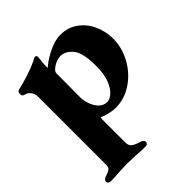

<svg xmlns="http://www.w3.org/2000/svg" viewBox="-193 -563 944 944"><g transform="rotate(-45 279.0 -91.5)"><path d="M15 242Q15 228 38 221Q60 214 67.5 206.5Q75 199 75 183V-290Q75 -310 63.5 -325.5Q52 -341 34 -344Q27 -346 24 -350Q21 -354 21 -363Q21 -378 33 -381Q70 -389 112.5 -403Q155 -417 183 -431Q185 -432 192 -436Q199 -440 203 -440Q213 -440 213 -427L211 -405Q210 -399 209 -390Q208 -381 208 -369Q208 -359 210 -357Q230 -378 278 -403Q326 -428 368 -428Q419 -428 458 -400Q497 -372 517.5 -326.5Q538 -281 538 -231Q538 -169 506.5 -111Q475 -53 421.5 -17Q368 19 305 19Q289 19 265 13.5Q241 8 223 0Q219 0 219 11V172Q219 193 230.5 203Q242 213 271 222Q293 228 293 242Q293 248 288.5 252.5Q284 257 277 257Q243 257 209 254Q167 252 150 252Q134 252 96 254Q66 257 35 257Q27 257 21 253Q15 249 15 242ZM384 -194Q384 -288 355.5 -321Q327 -354 294 -354Q269 -354 244.5 -338Q220 -322 220 -309L219 -141Q219 -119 228 -93Q237 -67 254.5 -49Q272 -31 298 -31Q314 -31 334 -47.5Q354 -64 369 -100.5Q384 -137 384 -194Z"/></g></svg>

Font: EB Garamond ExtraBold
Style: Regular
Weight: 800
Designer: Georg Duffner and Octavio Pardo
Foundry: Georg Duffner
Version: Version 1.000